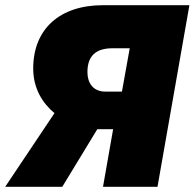

<svg xmlns="http://www.w3.org/2000/svg" viewBox="-59 -720 750 740"><path d="M338 0H548L671 -700H338C171 -700 69 -608 69 -456C69 -379 105 -322 151 -284L-39 0H181L316 -222H377ZM278 -442C278 -506 312 -534 375 -534H441L411 -367H347C299 -367 278 -401 278 -442Z"/></svg>

Font: Fixel Text 20240404 Black
Style: Italic
Weight: 900
Width: 4
Italic angle: -10°
Designer: AlfaBravo + MacPaw
Foundry: Kyrylo Tkachov, Marchela Mozhyna, Serhii Makarenko, Maria Weinstein, Zakhar Kryvoshyya
Version: Version 1.211;Glyphs 3.2 (3225)